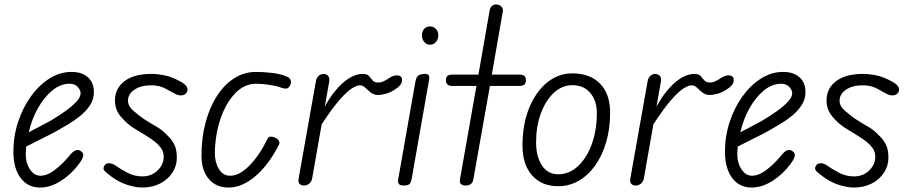

<svg xmlns="http://www.w3.org/2000/svg" viewBox="-20 -832 4084 861"><path d="M160 9Q104 9 72 -34.5Q40 -78 40 -151Q40 -221 61.2 -285.5Q82.5 -350 119 -400.5Q155.5 -451 202.2 -480.2Q249 -509.5 300.5 -509.5Q347.5 -509.5 374.2 -485.5Q401 -461.5 401 -418.5Q401 -387 384 -360.8Q367 -334.5 341 -313.2Q315 -292 287.2 -275.5Q259.5 -259 237.5 -246.5Q208 -230 166.8 -209.8Q125.5 -189.5 97.5 -175Q96.5 -166 96 -156.8Q95.5 -147.5 95.5 -138Q95.5 -100 114.5 -72Q133.5 -44 161.5 -44Q191 -44 223.8 -68.5Q256.5 -93 287 -128.5Q306.5 -154 319.8 -158Q333 -162 342.5 -154.5Q349.5 -150 352.2 -143.2Q355 -136.5 350.8 -124.8Q346.5 -113 331.5 -93.5Q298 -49 251.8 -20Q205.5 9 160 9ZM109 -239Q130.5 -250.5 156 -263.5Q181.5 -276.5 204 -289Q239.5 -310 271 -332.2Q302.5 -354.5 322 -375.5Q341.5 -396.5 341.5 -414Q341.5 -428 328.5 -442.2Q315.5 -456.5 292 -456.5Q251.5 -456.5 214.8 -426.5Q178 -396.5 150.2 -347Q122.5 -297.5 109 -239Z M618 9Q589 9 550.8 -3Q512.5 -15 477 -42Q458.5 -55.5 449 -65.5Q439.5 -75.5 448.5 -89.5Q454 -100 469 -100Q484 -100 499 -89Q516 -76.5 548.8 -58.8Q581.5 -41 618 -41Q660 -41 687 -67.8Q714 -94.5 714 -128Q714 -151.5 702.8 -167.2Q691.5 -183 677 -194.5Q661.5 -207.5 636 -223.2Q610.5 -239 580 -257.5Q549.5 -276.5 522.5 -308.2Q495.5 -340 495.5 -380.5Q495.5 -435.5 538.2 -468Q581 -500.5 658.5 -500.5Q687 -500.5 719.8 -493.8Q752.5 -487 791.5 -465Q811.5 -454 818 -441.8Q824.5 -429.5 817 -417Q810.5 -406.5 796 -404.5Q781.5 -402.5 763.5 -412Q751 -419 722.8 -434.2Q694.5 -449.5 658.5 -449.5Q611.5 -449.5 582.8 -429.8Q554 -410 554 -380.5Q554 -356.5 576.5 -336.8Q599 -317 622 -300.5Q652.5 -280.5 679.8 -265.2Q707 -250 730 -225.5Q749 -207.5 761 -185.2Q773 -163 773 -124.5Q773 -88 753 -57.5Q733 -27 698 -9Q663 9 618 9Z M1005.5 9Q948 9 915.8 -30Q883.5 -69 883.5 -134Q883.5 -214 901.8 -282.5Q920 -351 953 -402Q986 -453 1030.5 -481.2Q1075 -509.5 1127.5 -509.5Q1163 -509.5 1200 -505Q1237 -500.5 1261.5 -490.5Q1272.5 -487 1278.2 -480.8Q1284 -474.5 1284.8 -466.8Q1285.5 -459 1281 -450Q1275.5 -436.5 1264.8 -435Q1254 -433.5 1236.5 -440.5Q1214.5 -448 1183.5 -452.2Q1152.5 -456.5 1127.5 -456.5Q1076.5 -456.5 1035.5 -414.5Q994.5 -372.5 970 -302.8Q945.5 -233 943.5 -149Q942.5 -107.5 960.5 -75.8Q978.5 -44 1012 -44Q1054 -44 1099 -90Q1144 -136 1180 -210Q1184.5 -218.5 1194.2 -219.2Q1204 -220 1217 -213Q1227 -208 1231 -199.2Q1235 -190.5 1231 -183.5Q1186 -94 1126 -42.5Q1066 9 1005.5 9Z M1343 0Q1330.5 0 1323.5 -7.5Q1316.5 -15 1319 -30.5L1396.5 -467Q1399.5 -484.5 1409.5 -492.5Q1419.5 -500.5 1430.5 -500.5Q1442.5 -500.5 1451 -492.2Q1459.5 -484 1456 -464.5L1436.5 -354Q1473.5 -422 1518.8 -461.2Q1564 -500.5 1606.5 -500.5Q1626.5 -500.5 1634.8 -491Q1643 -481.5 1650.8 -471.8Q1658.5 -462 1677 -462Q1690 -462 1704.2 -469.5Q1718.5 -477 1726 -482.5Q1739.5 -491.5 1752.8 -493.5Q1766 -495.5 1774.5 -490.5Q1783 -485.5 1783 -473.5Q1783 -463.5 1778.2 -455.5Q1773.5 -447.5 1765 -440.8Q1756.5 -434 1745 -427Q1726.5 -415.5 1707 -410.8Q1687.5 -406 1676 -406Q1656.5 -406 1642.8 -417Q1629 -428 1618 -438.8Q1607 -449.5 1594 -449.5Q1580.5 -449.5 1558.2 -435.8Q1536 -422 1502.8 -384.2Q1469.5 -346.5 1422.5 -274.5L1380 -33Q1377 -16 1366 -8Q1355 0 1343 0Z M1790.5 0Q1772 0 1767.8 -8.5Q1763.5 -17 1765 -24L1843 -467Q1845 -479 1849.8 -486.5Q1854.5 -494 1863 -497.2Q1871.5 -500.5 1885 -500.5Q1899.5 -500.5 1903 -493.8Q1906.5 -487 1903.5 -470L1825.5 -27Q1824.5 -21.5 1819.5 -10.8Q1814.5 0 1790.5 0ZM1908.5 -631.5Q1893 -631.5 1882.5 -644Q1872 -656.5 1872 -673.5Q1872 -690.5 1881.8 -702Q1891.5 -713.5 1908.5 -713.5Q1923.5 -713.5 1934.5 -702.8Q1945.5 -692 1945.5 -673.5Q1945.5 -656.5 1935 -644Q1924.5 -631.5 1908.5 -631.5Z M2068 0Q2055 0 2047.5 -6.5Q2040 -13 2042.5 -27L2116.5 -446.5H2011Q1993 -446.5 1986.2 -453.5Q1979.5 -460.5 1979.5 -472.5Q1979.5 -484 1985.8 -490.8Q1992 -497.5 2010.5 -497.5H2125.5L2176 -786.5Q2178.5 -799.5 2186.8 -805.8Q2195 -812 2205 -812Q2214.5 -812 2221.8 -808Q2229 -804 2232.8 -796.5Q2236.5 -789 2234.5 -778.5L2185.5 -497.5H2307.5Q2326 -497.5 2332.2 -490.8Q2338.5 -484 2338.5 -472.5Q2338.5 -460.5 2332.2 -453.5Q2326 -446.5 2307.5 -446.5H2177L2102.5 -27Q2100 -12.5 2090.5 -6.2Q2081 0 2068 0Z M2483 3Q2408.5 3 2365.8 -45.8Q2323 -94.5 2323 -179.5Q2323 -273 2352.2 -346Q2381.5 -419 2432.2 -461Q2483 -503 2547 -503Q2626 -503 2671 -456.8Q2716 -410.5 2716 -327Q2716 -255.5 2698.5 -195.2Q2681 -135 2649.5 -90.5Q2618 -46 2575.5 -21.5Q2533 3 2483 3ZM2483 -50.5Q2533 -50.5 2572.2 -87.2Q2611.5 -124 2634 -186.2Q2656.5 -248.5 2656.5 -325.5Q2656.5 -380.5 2627 -415.2Q2597.5 -450 2547 -450Q2500 -450 2463.2 -415.5Q2426.5 -381 2405.2 -323Q2384 -265 2384 -194Q2384 -130.5 2410 -90.5Q2436 -50.5 2483 -50.5Z M2830.5 0Q2818 0 2811 -7.5Q2804 -15 2806.5 -30.5L2884 -467Q2887 -484.5 2897 -492.5Q2907 -500.5 2918 -500.5Q2930 -500.5 2938.5 -492.2Q2947 -484 2943.5 -464.5L2924 -354Q2961 -422 3006.2 -461.2Q3051.5 -500.5 3094 -500.5Q3114 -500.5 3122.2 -491Q3130.5 -481.5 3138.2 -471.8Q3146 -462 3164.5 -462Q3177.5 -462 3191.8 -469.5Q3206 -477 3213.5 -482.5Q3227 -491.5 3240.2 -493.5Q3253.5 -495.5 3262 -490.5Q3270.5 -485.5 3270.5 -473.5Q3270.5 -463.5 3265.8 -455.5Q3261 -447.5 3252.5 -440.8Q3244 -434 3232.5 -427Q3214 -415.5 3194.5 -410.8Q3175 -406 3163.5 -406Q3144 -406 3130.2 -417Q3116.5 -428 3105.5 -438.8Q3094.5 -449.5 3081.5 -449.5Q3068 -449.5 3045.8 -435.8Q3023.5 -422 2990.2 -384.2Q2957 -346.5 2910 -274.5L2867.5 -33Q2864.5 -16 2853.5 -8Q2842.5 0 2830.5 0Z M3351 9Q3295 9 3263 -34.5Q3231 -78 3231 -151Q3231 -221 3252.2 -285.5Q3273.5 -350 3310 -400.5Q3346.5 -451 3393.2 -480.2Q3440 -509.5 3491.5 -509.5Q3538.5 -509.5 3565.2 -485.5Q3592 -461.5 3592 -418.5Q3592 -387 3575 -360.8Q3558 -334.5 3532 -313.2Q3506 -292 3478.2 -275.5Q3450.5 -259 3428.5 -246.5Q3399 -230 3357.8 -209.8Q3316.5 -189.5 3288.5 -175Q3287.5 -166 3287 -156.8Q3286.5 -147.5 3286.5 -138Q3286.5 -100 3305.5 -72Q3324.5 -44 3352.5 -44Q3382 -44 3414.8 -68.5Q3447.5 -93 3478 -128.5Q3497.5 -154 3510.8 -158Q3524 -162 3533.5 -154.5Q3540.5 -150 3543.2 -143.2Q3546 -136.5 3541.8 -124.8Q3537.5 -113 3522.5 -93.5Q3489 -49 3442.8 -20Q3396.5 9 3351 9ZM3300 -239Q3321.5 -250.5 3347 -263.5Q3372.5 -276.5 3395 -289Q3430.5 -310 3462 -332.2Q3493.5 -354.5 3513 -375.5Q3532.5 -396.5 3532.5 -414Q3532.5 -428 3519.5 -442.2Q3506.5 -456.5 3483 -456.5Q3442.5 -456.5 3405.8 -426.5Q3369 -396.5 3341.2 -347Q3313.5 -297.5 3300 -239Z M3809 9Q3780 9 3741.8 -3Q3703.5 -15 3668 -42Q3649.5 -55.5 3640 -65.5Q3630.5 -75.5 3639.5 -89.5Q3645 -100 3660 -100Q3675 -100 3690 -89Q3707 -76.5 3739.8 -58.8Q3772.5 -41 3809 -41Q3851 -41 3878 -67.8Q3905 -94.5 3905 -128Q3905 -151.5 3893.8 -167.2Q3882.5 -183 3868 -194.5Q3852.5 -207.5 3827 -223.2Q3801.5 -239 3771 -257.5Q3740.5 -276.5 3713.5 -308.2Q3686.5 -340 3686.5 -380.5Q3686.5 -435.5 3729.2 -468Q3772 -500.5 3849.5 -500.5Q3878 -500.5 3910.8 -493.8Q3943.5 -487 3982.5 -465Q4002.5 -454 4009 -441.8Q4015.5 -429.5 4008 -417Q4001.5 -406.5 3987 -404.5Q3972.5 -402.5 3954.5 -412Q3942 -419 3913.8 -434.2Q3885.5 -449.5 3849.5 -449.5Q3802.5 -449.5 3773.8 -429.8Q3745 -410 3745 -380.5Q3745 -356.5 3767.5 -336.8Q3790 -317 3813 -300.5Q3843.5 -280.5 3870.8 -265.2Q3898 -250 3921 -225.5Q3940 -207.5 3952 -185.2Q3964 -163 3964 -124.5Q3964 -88 3944 -57.5Q3924 -27 3889 -9Q3854 9 3809 9Z"/></svg>

Font: Edu AU VIC WA NT Hand
Style: Regular
Weight: 400
Designer: Tina and Corey Anderson, Eben Sorkin, Mirko Velimirovic
Foundry: Google for Education
Version: Version 1.001